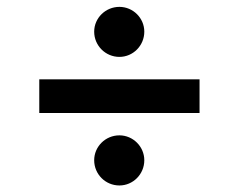

<svg xmlns="http://www.w3.org/2000/svg" viewBox="-20 -573 709 570"><path d="M572.4 -337.4H96.6V-237.6H572.4ZM259.6 -97.3C259.6 -55.8 293 -22.4 334.5 -22.4C375 -22.4 408.4 -55.8 408.4 -97.3C408.4 -137.8 375 -171.2 334.5 -171.2C293 -171.2 259.6 -137.8 259.6 -97.3ZM259.6 -479C259.6 -437.5 293.3 -404.1 334.5 -404.1C375 -404.1 408.4 -437.5 408.4 -479C408.4 -519.5 375 -552.6 334.5 -552.6C293.3 -552.6 259.6 -519.5 259.6 -479Z"/></svg>

Font: Magic Ui Pro Semi Bold
Style: Regular
Weight: 600
Designer: Stefan Endress, Andreas Faust
Version: Version 1.000;FEAKit 1.0